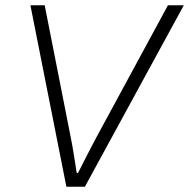

<svg xmlns="http://www.w3.org/2000/svg" viewBox="-20 -706 715 726"><path d="M231 0H301L675 -686H615L343 -184C328 -156 295 -92 275 -52H270C264 -92 254 -156 248 -184L149 -686H95Z"/></svg>

Font: Archivo Thin
Style: Italic
Weight: 100
Italic angle: -10°
Designer: Hector Gatti
Foundry: Omnibus-Type
Version: Version 2.001